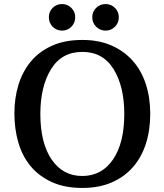

<svg xmlns="http://www.w3.org/2000/svg" viewBox="-20 -912 811 947"><path d="M386 -715Q467 -715 529 -688Q591 -661 634 -613Q677 -565 699 -498Q721 -431 721 -351Q721 -270 699.5 -203Q678 -136 635.5 -87.5Q593 -39 530.5 -12Q468 15 386 15Q299 15 235.5 -14Q172 -43 131 -92.5Q90 -142 70.5 -209Q51 -276 51 -353Q51 -428 71 -493.5Q91 -559 132 -608.5Q173 -658 236.5 -686.5Q300 -715 386 -715ZM386 -656Q284 -656 231.5 -570.5Q179 -485 179 -350Q179 -207 234.5 -125.5Q290 -44 386 -44Q482 -44 537.5 -125.5Q593 -207 593 -350Q593 -485 540.5 -570.5Q488 -656 386 -656ZM286 -892Q313 -892 332 -873Q351 -854 351 -827Q351 -799 332 -780Q313 -761 286 -761Q259 -761 240 -780Q221 -799 221 -827Q221 -855 240 -873.5Q259 -892 286 -892ZM501 -892Q528 -892 547 -873Q566 -854 566 -827Q566 -799 547 -780Q528 -761 501 -761Q474 -761 454.5 -780Q435 -799 435 -827Q435 -854 454 -873Q473 -892 501 -892Z"/></svg>

Font: Volkhov
Style: Regular
Weight: 400
Designer: Cyreal (www.cyreal.org)
Foundry: Cyreal (www.cyreal.org)
Version: Version 1.010